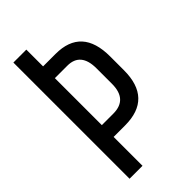

<svg xmlns="http://www.w3.org/2000/svg" viewBox="-221 -759 818 818"><g transform="rotate(-45 188.5 -350.0)"><path d="M193 -599Q350 -599 350 -427V-344Q350 -174 187 -174H118V0H40V-700H118V-599ZM187 -245Q273 -245 273 -339V-432Q273 -528 193 -528H118V-245Z"/></g></svg>

Font: Adderley Regular
Style: Regular
Weight: 400
Designer: gorohovskiy
Version: Version 1.003 November 13, 2017